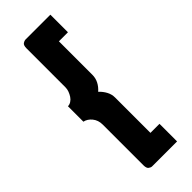

<svg xmlns="http://www.w3.org/2000/svg" viewBox="-254 -767 826 826"><g transform="rotate(-45 158.5 -354.5)"><path d="M212 -633V-429Q212 -409 203 -391.5Q194 -374 178 -360Q193 -346 202.5 -328.5Q212 -311 212 -291V-76H267V31H115Q108 31 100 25Q92 19 92 1V-247Q92 -273 77 -291.5Q62 -310 42 -314V-408Q52 -408 61.5 -414Q71 -420 77.5 -430Q84 -440 88 -451Q92 -462 92 -473V-710Q92 -729 100.5 -734.5Q109 -740 115 -740H267V-633Z"/></g></svg>

Font: Oxford Sans
Style: Bold
Weight: 700
Designer: Matt McInerney, Pablo Impallari, Rodrigo Fuenzalida
Foundry: Matt McInerney, Pablo Impallari, Rodrigo Fuenzalida
Version: Version 3.000g; ttfautohint (v1.5) -l 8 -r 28 -G 28 -x 14 -D